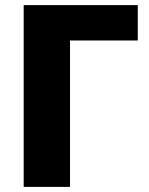

<svg xmlns="http://www.w3.org/2000/svg" viewBox="-20 -734 584 754"><path d="M521 -714V-575H255V0H73V-714Z"/></svg>

Font: Noto Sans Disp ExtBd
Style: Regular
Weight: 800
Designer: Monotype Design Team
Foundry: Monotype Imaging Inc.
Version: Version 2.000;GOOG;noto-source:20170915:90ef993387c0; ttfaut